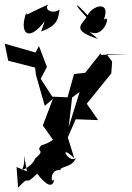

<svg xmlns="http://www.w3.org/2000/svg" viewBox="-20 -658 611 892"><path d="M394 -512C461 -471 500 -599 462 -566C498 -658 408 -633 387 -587C328 -652 316 -647 382 -578C354 -538 315 -517 435 -477ZM171 -512C255 -540 250 -580 257 -614C224 -589 180 -615 206 -638C90 -586 104 -583 103 -601C68 -512 107 -453 188 -560ZM57 118 64 214C130 143 81 218 153 149C194 203 226 220 232 173C218 206 207 127 260 132C262 113 318 120 332 76C301 105 246 2 325 77L295 -20L332 -104L436 -100L383 -176L497 -317L501 -372L475 -407H571L450 -403L447 -410L376 -320L324 -314L288 -185L350 -231L299 -67L315 -205L223 -209L169 -292L198 -347L161 -444L145 -414L2 -455L18 -376L143 -344L147 -310L188 -166L226 -199L179 -75L240 11C230 -34 242 -2 172 17C141 51 199 31 142 80C146 73 135 116 70 137C72 143 98 128 92 64L105 138Z"/></svg>

Font: Charger Distortion
Style: 2
Weight: 400
Designer: Jasper
Foundry: Cannot Into Space Fonts
Version: Version 0.98